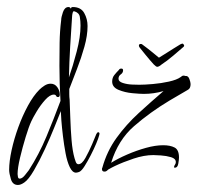

<svg xmlns="http://www.w3.org/2000/svg" viewBox="-20 -510 562 546"><path d="M493 -384Q497 -386 498 -386Q501 -386 503 -382.5Q505 -379 501 -376Q492 -368 473 -352Q454 -336 440 -327Q432 -320 427 -320Q424 -320 417 -327Q407 -338 393.5 -354.5Q380 -371 377 -375Q375 -378 375 -380Q375 -385 380 -385Q383 -385 384 -384Q399 -373 412.5 -362Q426 -351 432 -346Q437 -349 449 -356.5Q461 -364 473.5 -372Q486 -380 493 -384ZM31 16Q16 16 11 -0.5Q6 -17 6 -27Q6 -51 13 -83Q20 -115 32 -148Q44 -181 59.5 -209.5Q75 -238 92 -255Q98 -261 106.5 -266.5Q115 -272 124 -272Q136 -272 143 -262Q150 -252 150 -241Q150 -234 145 -234Q141 -234 139.5 -237.5Q138 -241 133 -241Q122 -241 108.5 -226Q95 -211 84 -192.5Q73 -174 69 -165Q62 -150 53 -120.5Q44 -91 37 -61.5Q30 -32 30 -15Q30 -12 31 -7Q32 -2 36 -2Q43 -2 51 -12Q59 -22 62 -26Q91 -71 112 -121.5Q133 -172 152 -223Q149 -273 149 -323Q149 -355 149.5 -388Q150 -421 154 -453Q154 -461 159 -475.5Q164 -490 175 -490Q179 -490 182 -485V-486Q182 -490 187 -490Q210 -490 219.5 -473Q229 -456 229 -436Q229 -409 220 -377Q211 -345 199 -314Q187 -283 177 -257Q177 -250 177 -242Q177 -234 178 -227Q179 -205 180 -173.5Q181 -142 183.5 -111.5Q186 -81 192 -60Q193 -56 195.5 -49.5Q198 -43 203 -43Q213 -43 223 -61Q233 -79 242 -100Q251 -121 254 -129Q257 -134 259 -134Q263 -134 263 -129Q263 -128 262.5 -127.5Q262 -127 262 -125Q260 -117 253.5 -101.5Q247 -86 238 -68.5Q229 -51 220.5 -37.5Q212 -24 205 -21Q199 -19 196 -19Q186 -19 178.5 -34.5Q171 -50 166.5 -74Q162 -98 159 -123Q156 -148 154.5 -167.5Q153 -187 153 -194Q147 -179 135 -149Q123 -119 107.5 -85.5Q92 -52 76.5 -25.5Q61 1 49 9Q39 16 31 16ZM176 -290Q187 -321 198 -363Q209 -405 209 -437Q209 -450 207 -462Q205 -474 191 -478Q188 -479 186.5 -473Q185 -467 185 -463Q182 -420 179.5 -376.5Q177 -333 176 -290ZM277 -22Q270 -22 270 -29Q270 -32 271 -33Q284 -80 311.5 -118Q339 -156 374.5 -188.5Q410 -221 445 -251Q431 -247 417 -245Q403 -243 389 -243Q378 -243 356.5 -245Q335 -247 317 -254.5Q299 -262 299 -278Q299 -289 305 -296.5Q311 -304 318 -311Q320 -315 325 -315Q330 -315 330 -310Q330 -303 323.5 -298.5Q317 -294 317 -286Q317 -278 329.5 -274Q342 -270 356.5 -269.5Q371 -269 376 -269Q391 -269 414.5 -271Q438 -273 460.5 -278Q483 -283 494 -291Q496 -293 498 -294Q500 -295 503 -295Q505 -295 506 -294H507Q515 -295 518.5 -285.5Q522 -276 522 -271Q522 -259 515 -255Q502 -247 488.5 -239.5Q475 -232 462 -224Q407 -191 361.5 -151.5Q316 -112 296 -47Q315 -59 341.5 -70.5Q368 -82 395 -89.5Q422 -97 444 -97Q464 -97 476.5 -90.5Q489 -84 489 -62Q489 -56 487 -44.5Q485 -33 477 -33Q475 -33 475 -35Q475 -38 477.5 -41.5Q480 -45 480 -49Q480 -59 466.5 -63Q453 -67 437.5 -68Q422 -69 416 -69Q390 -69 360 -59Q330 -49 307 -38Q303 -36 298 -33.5Q293 -31 288 -28Q286 -26 283.5 -24Q281 -22 277 -22Z"/></svg>

Font: Sassy Frass
Style: Regular
Weight: 400
Designer: Robert E. Leuschke
Foundry: Robert E. Leuschke
Version: Version 1.010; ttfautohint (v1.8.3)